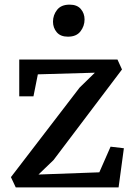

<svg xmlns="http://www.w3.org/2000/svg" viewBox="-20 -814 584 834"><path d="M392.1 -498.2 144.4 -491.1 125.4 -395.7H63.6V-555.3H490.3L509.9 -512.2L212.5 -118.7L147.2 -55.9L411.4 -65.5L460.3 -176.9L518.1 -170.1L495.1 0H48.4L27.5 -44.6L325.8 -433.5ZM274.5 -654.7Q242.8 -654.7 226.5 -674Q210.2 -693.3 210.2 -719.7Q210.2 -748.5 227.9 -771.1Q245.7 -793.8 282 -793.8H283Q314.7 -793.8 331 -774.9Q347.3 -755.9 347.3 -729.5Q347.3 -700.7 329.5 -677.7Q311.8 -654.7 275.5 -654.7Z"/></svg>

Font: Merriweather Light
Style: Regular
Weight: 300
Designer: Eben Sorkin
Foundry: Eben Sorkin
Version: Version 2.100